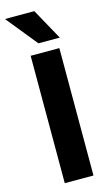

<svg xmlns="http://www.w3.org/2000/svg" viewBox="-160 -903 530 947"><g transform="rotate(-15 105.0 -429.0)"><path d="M-29 -858.5H121L208.5 -700H99.5ZM46.5 -650.5H193V0H46.5Z"/></g></svg>

Font: Overused Grotesk
Style: Bold
Weight: 710
Version: Version 0.004